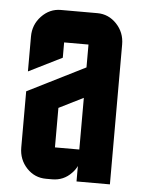

<svg xmlns="http://www.w3.org/2000/svg" viewBox="-45 -592 470 629"><g transform="rotate(5 190.0 -277.5)"><path d="M129.9 0Q92.3 0 66.4 -27.3Q40 -55.2 40 -95.2V-279.8L230 -375V-450.2H149.9V-399.9L40 -345.2V-460Q40 -499 66.4 -526.9Q93.3 -555.2 129.9 -555.2H250Q287.1 -555.2 313.5 -527.3Q339.8 -499.5 339.8 -460V0H230V-50.8Q224.1 -38.1 213.4 -27.3Q187.5 0 149.9 0ZM149.9 -234.9V-105H230V-274.9Z"/></g></svg>

Font: Horta
Style: Regular
Weight: 600
Width: 3
Version: Version 0.11